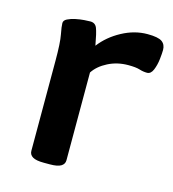

<svg xmlns="http://www.w3.org/2000/svg" viewBox="-86 -602 610 676"><g transform="rotate(15 219.0 -264.0)"><path d="M134 2Q106 2 93.5 -5.5Q81 -13 81 -27V-357Q81 -421 75.5 -449.5Q70 -478 70 -490Q70 -500 82 -506Q94 -512 110.5 -515.5Q127 -519 142 -520Q157 -521 164 -521Q182 -521 188.5 -504.5Q195 -488 203 -443Q232 -481 277.5 -505.5Q323 -530 370 -530Q409 -530 423 -520Q437 -510 437 -490Q437 -478 434.5 -456Q432 -434 424.5 -416Q417 -398 403 -398Q389 -398 375 -402.5Q361 -407 333 -407Q293 -407 259.5 -390Q226 -373 209 -347V-27Q209 -13 196.5 -5.5Q184 2 156 2Z"/></g></svg>

Font: Asap Expanded SemiBold
Style: Regular
Weight: 600
Width: 7
Designer: Pablo Cosgaya
Foundry: Omnibus-Type
Version: Version 3.001; ttfautohint (v1.8.4.7-5d5b)